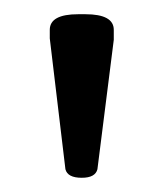

<svg xmlns="http://www.w3.org/2000/svg" viewBox="-20 -722 223 270"><path d="M140 -680V-666L117 -484Q114 -472 95 -472Q75 -472 72 -484L50 -668V-680Q50 -702 90 -702H100Q140 -702 140 -680Z"/></svg>

Font: mmAsap
Style: Regular
Weight: 400
Designer: Pablo Cosgaya
Foundry: Omnibus-Type
Version: Version 1.001